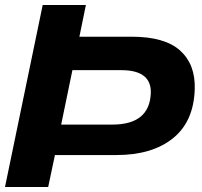

<svg xmlns="http://www.w3.org/2000/svg" viewBox="-27 -749 811 769"><path d="M-7 0 144 -729H317L291 -602H500Q633 -602 694.5 -546.5Q756 -491 753 -392Q749 -262 665.5 -195Q582 -128 439 -128H193L166 0ZM459 -468H263L218 -250H423Q572 -250 577 -376Q580 -468 459 -468Z"/></svg>

Font: Mona Sans Expanded
Style: Bold Italic
Weight: 700
Width: 7
Italic angle: -11.7°
Designer: Deni Anggara
Foundry: GitHub
Version: Version 1.001;gftools[0.9.33]